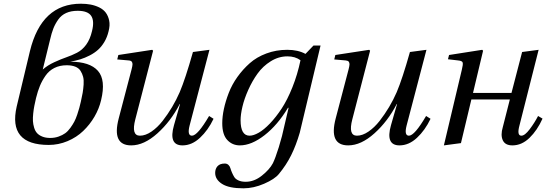

<svg xmlns="http://www.w3.org/2000/svg" viewBox="-20 -770 2939 1033"><path d="M415 -223.1Q421.4 -250.5 424.8 -270.8Q428.2 -291 429.9 -315.4Q431.6 -339.8 427.2 -356.7Q422.9 -373.5 413.3 -388.7Q403.8 -403.8 384.8 -411.4Q365.7 -418.9 338.9 -418.9Q301.8 -418.9 272.9 -404.5Q244.1 -390.1 225.3 -363.3Q206.5 -336.4 194.8 -308.1Q183.1 -279.8 173.8 -242.2Q168.5 -218.8 164.8 -200.7Q161.1 -182.6 158.7 -159.4Q156.2 -136.2 157.2 -118.7Q158.2 -101.1 163.6 -83.3Q168.9 -65.4 179.2 -54Q189.5 -42.5 207.5 -35.2Q225.6 -27.8 250 -27.8Q274.4 -27.8 295.2 -35.2Q315.9 -42.5 330.8 -53.2Q345.7 -64 358.6 -82Q371.6 -100.1 379.6 -115.2Q387.7 -130.4 395.3 -152.8Q402.8 -175.3 406.5 -189Q410.2 -202.6 415 -223.1ZM249 -555.2 210 -396Q236.3 -418.9 272 -435.3Q307.6 -451.7 336.7 -461.7Q365.7 -471.7 394.3 -486.3Q422.9 -501 443.8 -529.8Q464.8 -558.6 475.1 -603Q488.8 -657.7 470.5 -684.8Q452.1 -711.9 397.9 -711.9Q362.3 -711.9 336.2 -700.2Q310.1 -688.5 293.5 -665Q276.9 -641.6 267.1 -616.7Q257.3 -591.8 249 -555.2ZM357.9 -438Q463.4 -438 506.8 -388.9Q550.3 -339.8 523.9 -231Q513.2 -185.1 488.3 -142.3Q463.4 -99.6 427.7 -65.4Q392.1 -31.2 343.5 -10.7Q294.9 9.8 242.2 9.8Q22.5 9.8 69.8 -196.8L141.1 -495.1Q203.1 -750 415 -750Q443.4 -750 467.8 -745.4Q492.2 -740.7 514.2 -730Q536.1 -719.2 549.1 -701.9Q562 -684.6 567.4 -659.4Q572.8 -634.3 564 -601.1Q556.6 -569.8 541.5 -544.4Q526.4 -519 507.3 -502Q488.3 -484.9 462.6 -471.7Q437 -458.5 412.4 -450.9Q387.7 -443.4 357.9 -438Z M610.8 -450.2 616.7 -474.1 798.8 -502 803.7 -497.1 708 -127.9Q685.1 -40 732.9 -40Q762.7 -40 794.9 -62Q827.1 -84 855 -119.6Q882.8 -155.3 906 -194.3Q929.2 -233.4 946.8 -273.9Q977.5 -346.2 1018.1 -490.2L1106.9 -502L1000 -94.2Q986.3 -40 1012.7 -40Q1043 -40 1105 -146L1128.9 -130.9Q1099.6 -69.3 1055.9 -28.6Q1012.2 12.2 961.9 12.2Q885.3 12.2 916 -96.2L948.7 -210H946.8Q898.9 -117.2 826.9 -52.5Q754.9 12.2 686 12.2Q580.6 12.2 618.7 -132.8L688 -397Q692.4 -414.1 692.9 -423.1Q693.4 -432.1 689 -438Q684.6 -443.8 672.9 -444.8Z M1175.8 -106.9Q1175.8 -142.6 1184.6 -183.8Q1193.4 -225.1 1210.7 -270Q1228 -314.9 1257.3 -356Q1286.6 -397 1323.7 -429.9Q1360.8 -462.9 1413.3 -482.4Q1465.8 -502 1525.4 -502Q1583.5 -502 1623.5 -480L1666.5 -524.9H1704.6L1592.8 -56.2Q1572.8 12.2 1546.6 64.9Q1520.5 117.7 1480.5 166Q1458 193.8 1401.1 218.5Q1344.2 243.2 1289.6 243.2Q1211.9 243.2 1174.8 219.5Q1137.7 195.8 1137.7 160.2Q1137.7 138.2 1150.4 124Q1163.1 109.9 1189.5 109.9Q1201.2 109.9 1209 117.2Q1216.8 124.5 1219.7 135.3Q1222.7 146 1228.3 158.9Q1233.9 171.9 1240.5 182.6Q1247.1 193.4 1262.9 200.7Q1278.8 208 1301.8 208Q1347.7 208 1388.9 175Q1430.2 142.1 1447.8 108.9Q1460.9 83 1480 22Q1499 -39.1 1510.7 -96.2L1532.7 -189.9H1529.3Q1473.6 -97.2 1403.3 -42.5Q1333 12.2 1270.5 12.2Q1230 12.2 1202.9 -16.8Q1175.8 -45.9 1175.8 -106.9ZM1274.4 -123Q1274.4 -40 1322.8 -40Q1343.8 -40 1371.8 -55.9Q1399.9 -71.8 1432.4 -105.7Q1464.8 -139.6 1495.4 -186Q1525.9 -232.4 1553.2 -300.5Q1580.6 -368.7 1596.7 -445.8Q1568.4 -466.8 1526.4 -466.8Q1479 -466.8 1436.8 -440.4Q1394.5 -414.1 1365.7 -374Q1336.9 -334 1315.7 -286.4Q1294.4 -238.8 1284.4 -196.3Q1274.4 -153.8 1274.4 -123Z M1778.3 -450.2 1784.2 -474.1 1966.3 -502 1971.2 -497.1 1875.5 -127.9Q1852.5 -40 1900.4 -40Q1930.2 -40 1962.4 -62Q1994.6 -84 2022.5 -119.6Q2050.3 -155.3 2073.5 -194.3Q2096.7 -233.4 2114.3 -273.9Q2145 -346.2 2185.5 -490.2L2274.4 -502L2167.5 -94.2Q2153.8 -40 2180.2 -40Q2210.4 -40 2272.5 -146L2296.4 -130.9Q2267.1 -69.3 2223.4 -28.6Q2179.7 12.2 2129.4 12.2Q2052.7 12.2 2083.5 -96.2L2116.2 -210H2114.3Q2066.4 -117.2 1994.4 -52.5Q1922.4 12.2 1853.5 12.2Q1748 12.2 1786.1 -132.8L1855.5 -397Q1859.9 -414.1 1860.4 -423.1Q1860.8 -432.1 1856.4 -438Q1852.1 -443.8 1840.3 -444.8Z M2368.2 12.2 2464.8 -395Q2472.2 -424.3 2469.2 -433.6Q2466.3 -442.9 2444.8 -444.8L2390.1 -451.2L2396 -474.1L2574.2 -502L2579.1 -497.1L2524.9 -270H2731.9L2789.1 -490.2L2877.9 -502L2774.9 -95.2Q2759.8 -40 2785.2 -40Q2803.7 -40 2830.1 -75Q2856.4 -109.9 2875 -146L2898.9 -131.8Q2870.6 -68.8 2828.9 -28.3Q2787.1 12.2 2736.8 12.2Q2697.8 12.2 2685.1 -15.4Q2672.4 -43 2685.1 -85.9L2723.1 -234.9H2516.1L2460 0Z"/></svg>

Font: Linguistics Pro
Style: Italic
Weight: 400
Italic angle: -12°
Designer: Stefan Peev, Context Ltd
Foundry: Stefan Peev, Context Ltd
Version: Version 001.000